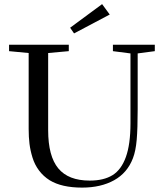

<svg xmlns="http://www.w3.org/2000/svg" viewBox="-20 -875 775 909"><path d="M330.6 -716.8 312 -743.7 463.4 -855.5 499.5 -806.2ZM368.7 13.2Q272 13.2 215.3 -21.5Q185.1 -40.5 164.6 -68.1Q144 -95.7 133.8 -129.2Q123.5 -162.6 119.6 -194.3Q115.7 -226.1 115.7 -264.2V-624L22.9 -632.8V-663.1H305.7V-632.8L208 -624V-258.8Q208 -135.7 255.9 -77.9Q303.7 -20 404.8 -20Q471.2 -20 512.7 -45.7Q554.2 -71.3 575.9 -131.6Q597.7 -191.9 597.7 -291V-622.1L514.6 -632.8V-663.1H712.9V-632.8L631.8 -622.1V-357.9Q631.8 -266.6 627.2 -213.4Q622.6 -160.2 609.4 -126Q583 -56.6 520.3 -21.7Q457.5 13.2 368.7 13.2Z"/></svg>

Font: Elstob 10pt
Style: Regular
Weight: 400
Designer: Peter S. Baker
Version: Version 1.015